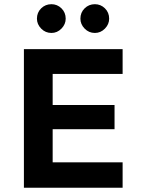

<svg xmlns="http://www.w3.org/2000/svg" viewBox="-20 -886 667 906"><path d="M92.8 0V-654.3H558.6V-537.1H228.5V-120.1H558.6V0ZM171.9 -276.4V-390.6H520.5V-276.4ZM427.7 -730.5Q399.4 -730.5 379.4 -751Q359.4 -771.5 359.4 -797.9Q359.4 -827.1 379.4 -846.7Q399.4 -866.2 427.7 -866.2Q455.1 -866.2 475.1 -846.7Q495.1 -827.1 495.1 -797.9Q495.1 -771.5 475.1 -751Q455.1 -730.5 427.7 -730.5ZM222.7 -730.5Q194.3 -730.5 174.3 -751Q154.3 -771.5 154.3 -797.9Q154.3 -827.1 174.3 -846.7Q194.3 -866.2 222.7 -866.2Q250 -866.2 270 -846.7Q290 -827.1 290 -797.9Q290 -771.5 270 -751Q250 -730.5 222.7 -730.5Z"/></svg>

Font: Sen
Style: Bold
Weight: 700
Designer: Kosal Sen, Philatype
Foundry: Philatype
Version: Version 2.000;gftools[0.9.31]